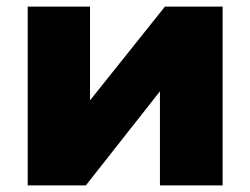

<svg xmlns="http://www.w3.org/2000/svg" viewBox="-20 -562 759 582"><path d="M64 0V-542H252.9V-257.8L480 -542H654.8V0H464.8V-285.2L240.2 0Z"/></svg>

Font: Montserrat ExtraBold
Style: Regular
Weight: 800
Designer: Julieta Ulanovsky
Foundry: Julieta Ulanovsky
Version: Version 9.000